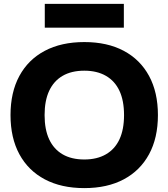

<svg xmlns="http://www.w3.org/2000/svg" viewBox="-20 -956 865 986"><path d="M413 10Q295 10 210 -35Q125 -80 79.5 -164Q34 -248 34 -365Q34 -482 79.5 -566Q125 -650 210 -695Q295 -740 413 -740Q531 -740 615.5 -695Q700 -650 745.5 -566Q791 -482 791 -365Q791 -248 745.5 -164Q700 -80 615.5 -35Q531 10 413 10ZM413 -137Q478 -137 524 -163.5Q570 -190 593.5 -240.5Q617 -291 617 -365Q617 -439 593.5 -489.5Q570 -540 524 -566.5Q478 -593 413 -593Q347 -593 301.5 -566.5Q256 -540 232.5 -489.5Q209 -439 209 -365Q209 -291 232.5 -240.5Q256 -190 301.5 -163.5Q347 -137 413 -137ZM210 -814V-936H616V-814Z"/></svg>

Font: M PLUS 1 ExtraBold
Style: Regular
Weight: 800
Designer: Coji Morishita
Foundry: UNDERFOREST DESIGN
Version: Version 1.001